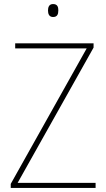

<svg xmlns="http://www.w3.org/2000/svg" viewBox="-20 -928 525 948"><path d="M242 -908C222 -908 217 -892 217 -876C217 -859 223 -844 242 -844C263 -844 268 -858 268 -877C268 -893 264 -908 242 -908ZM452 0V-25H67L442 -693V-714H55V-689H408L33 -20V0Z"/></svg>

Font: Noto Sans Georgian SemiCondensed Thin
Style: Regular
Weight: 100
Width: 4
Designer: Monotype Design Team, Akaki Razmadze
Foundry: Google LLC
Version: Version 2.005